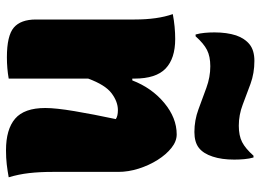

<svg xmlns="http://www.w3.org/2000/svg" viewBox="-134 -725 868 640"><g transform="rotate(90 300.0 -405.0)"><path d="M242 0Q208 6 171 6Q99 6 72 -17Q45 -40 45 -91V-420Q45 -496 27 -547Q48 -551 69 -553Q90 -555 110 -555Q175 -555 208.5 -523Q242 -491 242 -419V-412H248Q273 -477 323 -518.5Q373 -560 428 -560Q451 -560 473 -542.5Q495 -525 513 -496.5Q531 -468 542 -433.5Q553 -399 553 -365V-146Q553 -103 557 -68Q561 -33 571 0Q549 4 528 6.5Q507 9 481 9Q411 9 375.5 -21.5Q340 -52 340 -122Q340 -157 350.5 -219.5Q361 -282 377 -357Q367 -364 347 -364Q319 -364 291 -343Q263 -322 242 -265ZM399 -767Q432 -767 453.5 -778Q475 -789 499 -816H505Q509 -802 510.5 -785.5Q512 -769 512 -752Q512 -710 502 -680Q492 -649 473 -634Q454 -619 420 -619Q381 -619 344.5 -632.5Q308 -646 272.5 -659Q237 -672 201 -672Q168 -672 146.5 -661Q125 -650 101 -623H95Q91 -637 89.5 -653Q88 -669 88 -686Q88 -727 98 -758Q108 -787 128 -803Q148 -819 183 -819Q224 -819 259.5 -806Q295 -793 329 -780Q363 -767 399 -767Z"/></g></svg>

Font: Recursive Sn Csl St Blk
Style: Regular
Weight: 900
Version: Version 1.079;hotconv 1.0.112;makeotfexe 2.5.65598; ttfautoh